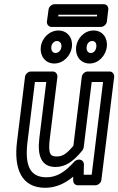

<svg xmlns="http://www.w3.org/2000/svg" viewBox="-20 -856 563 913"><path d="M111 -183 146 -466H200L167 -198C157 -114 177 -62 244 -62C294 -62 331 -91 372 -141C375 -145 377 -151 378 -155L416 -466H470L416 -25H378L379 -75C379 -88 368 -97 357 -97H354C346 -97 338 -92 333 -87C290 -39 251 -13 201 -13C126 -13 96 -63 111 -183ZM61 -183C45 -55 81 37 195 37C246 37 290 16 328 -16V3C328 14 337 25 350 25H434C445 25 460 15 462 0L523 -491C524 -502 516 -516 501 -516H397C386 -516 371 -506 369 -491L329 -163C295 -122 276 -112 250 -112C222 -112 207 -120 217 -198L253 -491C254 -502 246 -516 231 -516H127C116 -516 101 -506 99 -491ZM244 -604C232 -604 222 -614 224 -633C226 -651 239 -661 251 -661C263 -661 274 -651 272 -633C270 -614 256 -604 244 -604ZM238 -554C282 -554 317 -592 322 -633C327 -675 301 -711 258 -711C215 -711 179 -675 174 -633C169 -592 194 -554 238 -554ZM412 -604C399 -604 390 -614 392 -633C394 -652 406 -661 419 -661C431 -661 440 -652 438 -633C436 -613 423 -604 412 -604ZM406 -554C450 -554 483 -593 488 -633C493 -674 469 -711 425 -711C381 -711 347 -674 342 -633C337 -592 361 -554 406 -554ZM257 -778 258 -786H442L441 -778ZM203 -753C202 -742 210 -728 225 -728H460C471 -728 486 -738 488 -753L495 -811C496 -822 489 -836 474 -836H239C228 -836 213 -826 211 -811Z"/></svg>

Font: Falling Sky
Style: CondOuObl
Weight: 400
Designer: Paul D. Hunt
Foundry: Adobe Systems Incorporated
Version: Version 1.02